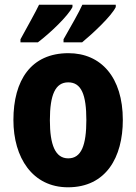

<svg xmlns="http://www.w3.org/2000/svg" viewBox="-20 -786 580 816"><path d="M472 -756V-766H330C316 -734 283 -677 250 -619V-606H329C375 -644 454 -718 472 -756ZM288 -756V-766H146C131 -734 99 -678 67 -619V-606H141C195 -647 268 -717 288 -756ZM502 -276C502 -458 409 -560 271 -560C112 -560 37 -445 37 -276C37 -116 118 10 269 10C431 10 502 -118 502 -276ZM192 -275C192 -383 215 -436 270 -436C326 -436 347 -383 347 -276C347 -169 326 -113 270 -113C215 -113 192 -170 192 -275Z"/></svg>

Font: Noto Sans Thai Looped Condensed ExtraBold
Style: Regular
Weight: 800
Width: 3
Designer: Sasikarn Vongin, Ben Mitchell
Foundry: The Fontpad Ltd
Version: Version 1.001